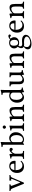

<svg xmlns="http://www.w3.org/2000/svg" viewBox="2402 -3150 974 5818"><g transform="rotate(-90 2889.0 -241.0)"><path d="M329 -385Q324 -390 324 -426Q324 -438 329 -443Q340 -443 372 -442Q404 -441 421 -441Q435 -441 458.5 -442Q482 -443 491 -443Q496 -438 496 -426Q496 -415 491 -410Q471 -410 457.5 -405.5Q444 -401 433.5 -388.5Q423 -376 419 -367.5Q415 -359 405 -336L272 -23Q263 0 248 0Q231 0 223 -21L95 -337Q79 -378 65.5 -391.5Q52 -405 15 -410Q10 -415 10 -426Q10 -438 15 -443Q30 -443 60.5 -442Q91 -441 108 -441Q124 -441 158 -442Q192 -443 209 -443Q214 -438 214 -426Q214 -415 209 -410Q185 -406 175.5 -400.5Q166 -395 166 -385Q166 -376 178 -343L250 -150Q262 -118 269 -118Q275 -118 287 -147L368 -343Q379 -370 379 -385Q379 -393 374 -393Q372 -393 357 -389Q342 -385 329 -385Z M644 -292 825 -295Q840 -295 840 -309Q840 -366 815.5 -390Q791 -414 757 -414Q744 -414 731 -410.5Q718 -407 699.5 -396Q681 -385 666 -358Q651 -331 644 -292ZM757 0Q662 0 609.5 -58Q557 -116 557 -212Q557 -318 620.5 -382.5Q684 -447 757 -447Q926 -447 926 -273Q926 -256 907 -256L641 -258Q641 -174 673 -121Q717 -49 782 -49Q824 -49 850.5 -61Q877 -73 906 -103Q923 -102 927 -87Q860 0 757 0Z M1137 -358Q1137 -353 1140.5 -351Q1144 -349 1148 -356Q1168 -390 1197.5 -414.5Q1227 -439 1259 -439Q1288 -439 1303.5 -423.5Q1319 -408 1319 -391Q1319 -372 1304.5 -356.5Q1290 -341 1272 -341Q1252 -341 1236 -364Q1226 -377 1210 -377Q1198 -377 1164 -328Q1140 -292 1140 -261V-122Q1140 -61 1154 -46Q1168 -31 1222 -31Q1226 -27 1226 -14Q1226 -2 1222 2Q1205 2 1163.5 1Q1122 0 1101 0Q1080 0 1042 1Q1004 2 987 2Q982 -3 982 -14Q982 -26 987 -31Q1035 -31 1048 -46Q1061 -61 1061 -122V-317Q1061 -360 1049 -372.5Q1037 -385 996 -385Q990 -402 994 -413Q1068 -423 1117 -442Q1125 -442 1129 -434Q1137 -412 1137 -358Z M1509 -373Q1492 -359 1492 -331V-81Q1530 -34 1564 -34Q1633 -34 1669 -89.5Q1705 -145 1705 -234Q1705 -306 1672.5 -355.5Q1640 -405 1594 -405Q1545 -405 1509 -373ZM1502 -404Q1552 -449 1614 -449Q1683 -449 1737 -394Q1791 -339 1791 -252Q1791 -140 1722 -70Q1653 0 1570 0Q1511 0 1482 -25Q1473 -31 1469 -31Q1463 -31 1454 -22Q1451 -18 1431 2Q1417 2 1409 -10Q1413 -29 1413 -81V-569Q1413 -601 1411.5 -617Q1410 -633 1399 -640.5Q1388 -648 1382 -648.5Q1376 -649 1349 -651Q1342 -657 1342 -674Q1342 -679 1343 -681Q1432 -688 1483 -708Q1496 -708 1496 -698Q1492 -658 1492 -593V-409Q1492 -395 1502 -404Z M1896 -599Q1896 -617 1913 -632Q1930 -647 1948 -647Q1968 -647 1982 -630.5Q1996 -614 1996 -595Q1996 -578 1980 -562.5Q1964 -547 1944 -547Q1926 -547 1911 -563.5Q1896 -580 1896 -599ZM1988 -122Q1988 -62 2000 -48Q2012 -34 2060 -31Q2064 -25 2064 -14Q2064 -4 2060 2Q1992 0 1948 0Q1904 0 1836 2Q1832 -4 1832 -14Q1832 -25 1836 -31Q1884 -35 1896 -48.5Q1908 -62 1908 -122V-317Q1908 -359 1896.5 -370.5Q1885 -382 1844 -386Q1838 -402 1842 -413Q1936 -425 1978 -442Q1992 -442 1992 -435Q1988 -371 1988 -321Z M2281 -358Q2351 -439 2445 -439Q2502 -439 2528 -405Q2555 -369 2555 -271V-122Q2555 -63 2566.5 -49Q2578 -35 2622 -31Q2626 -27 2626 -14Q2626 -2 2622 2Q2562 0 2516 0Q2474 0 2414 2Q2410 -2 2410 -14Q2410 -27 2414 -31Q2455 -35 2465.5 -49Q2476 -63 2476 -122V-274Q2476 -327 2464 -351Q2446 -385 2411 -385Q2348 -385 2289 -328Q2272 -309 2272 -286V-122Q2272 -63 2282.5 -49Q2293 -35 2333 -31Q2337 -27 2337 -14Q2337 -2 2333 2Q2273 0 2233 0Q2183 0 2123 2Q2119 -2 2119 -14Q2119 -27 2123 -31Q2170 -35 2181.5 -48.5Q2193 -62 2193 -122V-317Q2193 -359 2181.5 -370Q2170 -381 2128 -385Q2122 -402 2126 -413Q2200 -423 2249 -442Q2257 -442 2261 -434Q2267 -422 2269 -358Q2269 -344 2281 -358Z M2992 -134V-324Q2992 -347 2989 -356.5Q2986 -366 2975 -378Q2944 -414 2894 -414Q2834 -414 2801 -364Q2772 -323 2772 -231Q2772 -143 2805 -95Q2838 -47 2882 -47Q2921 -47 2976 -95Q2992 -109 2992 -134ZM2982 -62Q2906 0 2856 0Q2777 0 2731.5 -59Q2686 -118 2686 -213Q2686 -320 2755 -389Q2818 -449 2905 -449Q2920 -449 2938 -444.5Q2956 -440 2969 -436Q2982 -432 2983 -432Q2992 -432 2992 -441V-569Q2992 -626 2982 -638.5Q2972 -651 2935 -651H2928Q2921 -658 2921 -673Q2921 -675 2921.5 -677.5Q2922 -680 2922 -681Q2950 -681 2995.5 -690.5Q3041 -700 3062 -708Q3075 -708 3075 -698Q3071 -658 3071 -593V-140Q3071 -100 3085 -83.5Q3099 -67 3144 -67Q3149 -62 3149 -53Q3149 -45 3144 -40Q3064 -31 3026 0Q3023 2 3017 2Q3011 2 3007 0Q2999 -34 2996 -59Q2996 -64 2991 -64.5Q2986 -65 2982 -62Z M3376 0Q3307 0 3276.5 -38.5Q3246 -77 3246 -136V-328Q3246 -376 3233 -392Q3220 -408 3184 -408Q3180 -414 3180 -424Q3180 -435 3184 -441Q3201 -441 3235.5 -440Q3270 -439 3286 -439Q3310 -439 3322 -441Q3330 -441 3330 -435Q3326 -362 3326 -332V-150Q3326 -91 3350.5 -69Q3375 -47 3406 -47Q3449 -47 3506 -95Q3522 -109 3522 -134V-327Q3522 -376 3509.5 -392Q3497 -408 3460 -408Q3455 -412 3455 -424Q3455 -437 3460 -441Q3477 -441 3511.5 -440Q3546 -439 3562 -439Q3588 -439 3596 -441Q3604 -441 3604 -435Q3600 -362 3600 -332V-140Q3600 -100 3614.5 -83.5Q3629 -67 3674 -67Q3678 -61 3678 -53Q3678 -46 3674 -40Q3594 -31 3556 0Q3552 2 3546 2Q3540 2 3536 0Q3526 -33 3526 -59Q3525 -64 3520 -63.5Q3515 -63 3510 -60Q3438 0 3376 0Z M3897 -358Q3967 -439 4061 -439Q4118 -439 4144 -405Q4171 -369 4171 -271V-122Q4171 -63 4182.5 -49Q4194 -35 4238 -31Q4242 -27 4242 -14Q4242 -2 4238 2Q4178 0 4132 0Q4090 0 4030 2Q4026 -2 4026 -14Q4026 -27 4030 -31Q4071 -35 4081.5 -49Q4092 -63 4092 -122V-274Q4092 -327 4080 -351Q4062 -385 4027 -385Q3964 -385 3905 -328Q3888 -309 3888 -286V-122Q3888 -63 3898.5 -49Q3909 -35 3949 -31Q3953 -27 3953 -14Q3953 -2 3949 2Q3889 0 3849 0Q3799 0 3739 2Q3735 -2 3735 -14Q3735 -27 3739 -31Q3786 -35 3797.5 -48.5Q3809 -62 3809 -122V-317Q3809 -359 3797.5 -370Q3786 -381 3744 -385Q3738 -402 3742 -413Q3816 -423 3865 -442Q3873 -442 3877 -434Q3883 -422 3885 -358Q3885 -344 3897 -358Z M4591 -291Q4591 -353 4566 -386.5Q4541 -420 4493 -420Q4413 -420 4413 -314Q4413 -286 4416 -265.5Q4419 -245 4428 -223.5Q4437 -202 4457 -190.5Q4477 -179 4507 -179Q4541 -179 4566 -203.5Q4591 -228 4591 -291ZM4403 -2Q4384 22 4378.5 42Q4373 62 4373 92Q4373 137 4415 163Q4457 189 4493 189Q4540 189 4583.5 177Q4627 165 4658 139Q4689 113 4689 79Q4689 60 4678 47Q4667 34 4637 17Q4607 0 4517 0Q4512 0 4486.5 1.5Q4461 3 4443 3Q4423 3 4403 -2ZM4459 -56Q4471 -56 4506.5 -58.5Q4542 -61 4553 -61Q4660 -61 4699 -28Q4743 7 4743 53Q4743 130 4657 178Q4571 226 4463 226Q4396 226 4349.5 199Q4303 172 4303 112Q4303 40 4385 -9Q4339 -32 4339 -86Q4339 -113 4351 -141.5Q4363 -170 4383 -187Q4331 -237 4331 -299Q4331 -366 4382 -408.5Q4433 -451 4503 -451Q4565 -451 4607 -423Q4625 -447 4655 -460.5Q4685 -474 4707 -474Q4727 -474 4740 -463.5Q4753 -453 4753 -437Q4753 -422 4741.5 -410.5Q4730 -399 4715 -399Q4708 -399 4699 -405Q4690 -411 4687 -417Q4679 -429 4667 -429Q4659 -429 4646.5 -421Q4634 -413 4627 -405Q4671 -361 4671 -301Q4671 -231 4621 -189.5Q4571 -148 4501 -148Q4447 -148 4411 -169Q4393 -144 4393 -111Q4393 -82 4412.5 -69Q4432 -56 4459 -56Z M4896 -292 5077 -295Q5092 -295 5092 -309Q5092 -366 5067.5 -390Q5043 -414 5009 -414Q4996 -414 4983 -410.5Q4970 -407 4951.5 -396Q4933 -385 4918 -358Q4903 -331 4896 -292ZM5009 0Q4914 0 4861.5 -58Q4809 -116 4809 -212Q4809 -318 4872.5 -382.5Q4936 -447 5009 -447Q5178 -447 5178 -273Q5178 -256 5159 -256L4893 -258Q4893 -174 4925 -121Q4969 -49 5034 -49Q5076 -49 5102.5 -61Q5129 -73 5158 -103Q5175 -102 5179 -87Q5112 0 5009 0Z M5404 -358Q5474 -439 5568 -439Q5625 -439 5651 -405Q5678 -369 5678 -271V-122Q5678 -63 5689.5 -49Q5701 -35 5745 -31Q5749 -27 5749 -14Q5749 -2 5745 2Q5685 0 5639 0Q5597 0 5537 2Q5533 -2 5533 -14Q5533 -27 5537 -31Q5578 -35 5588.5 -49Q5599 -63 5599 -122V-274Q5599 -327 5587 -351Q5569 -385 5534 -385Q5471 -385 5412 -328Q5395 -309 5395 -286V-122Q5395 -63 5405.5 -49Q5416 -35 5456 -31Q5460 -27 5460 -14Q5460 -2 5456 2Q5396 0 5356 0Q5306 0 5246 2Q5242 -2 5242 -14Q5242 -27 5246 -31Q5293 -35 5304.5 -48.5Q5316 -62 5316 -122V-317Q5316 -359 5304.5 -370Q5293 -381 5251 -385Q5245 -402 5249 -413Q5323 -423 5372 -442Q5380 -442 5384 -434Q5390 -422 5392 -358Q5392 -344 5404 -358Z"/></g></svg>

Font: Triodion Unicode
Style: Normal
Weight: 400
Version: Version 1.1